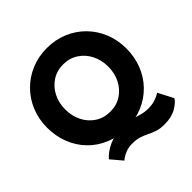

<svg xmlns="http://www.w3.org/2000/svg" viewBox="-215 -837 1160 1160"><g transform="rotate(-45 365.0 -257.0)"><path d="M536 20.5Q564.5 20.5 587.2 13.8Q610 7 624 -0.5Q638 -8 640 -10.5L690.5 87.5Q675.5 112.5 636.2 135Q597 157.5 537 157.5Q500 157.5 474.2 149Q448.5 140.5 426.5 129.2Q404.5 118 378.8 109.5Q353 101 315.5 101Q285 101 261.5 110.2Q238 119.5 224.8 129Q211.5 138.5 210.5 140.5L149.5 68.5Q180 33 231 10.2Q282 -12.5 347 -12.5Q388.5 -12.5 419 -4.2Q449.5 4 476.8 12.2Q504 20.5 536 20.5ZM176 -330.5Q176 -274 199.2 -228.2Q222.5 -182.5 263.8 -155.5Q305 -128.5 359.5 -128.5Q414 -128.5 455.2 -155.5Q496.5 -182.5 519.8 -228.2Q543 -274 543 -330.5Q543 -387 519.8 -432.5Q496.5 -478 455.2 -505.2Q414 -532.5 359.5 -532.5Q305 -532.5 263.8 -505.2Q222.5 -478 199.2 -432.5Q176 -387 176 -330.5ZM20.5 -330.5Q20.5 -402.5 46 -464.8Q71.5 -527 117.5 -573.5Q163.5 -620 225.5 -646Q287.5 -672 359.5 -672Q432.5 -672 494.2 -646Q556 -620 601.8 -573.5Q647.5 -527 672.8 -464.8Q698 -402.5 698 -330.5Q698 -258 673.5 -195.8Q649 -133.5 603.5 -86.8Q558 -40 496 -14Q434 12 359.5 12Q283.5 12 221.2 -14Q159 -40 114 -86.8Q69 -133.5 44.8 -195.8Q20.5 -258 20.5 -330.5Z"/></g></svg>

Font: League Spartan Thin
Style: Bold
Weight: 700
Version: Version 2.002